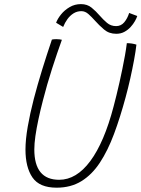

<svg xmlns="http://www.w3.org/2000/svg" viewBox="-20 -870 672 912"><path d="M249 21.5Q167.5 21.5 134.2 -27Q101 -75.5 101 -159.5Q101 -207 111.8 -268.8Q122.5 -330.5 140.5 -400Q158 -467 180.2 -539Q202.5 -611 226.5 -682Q230.5 -683 236 -683.5Q241.5 -684 247 -684Q256.5 -684 263.5 -683Q270.5 -682 274 -681Q251.5 -619 227.2 -543.5Q203 -468 184 -393.5Q172 -347.5 162.8 -304.2Q153.5 -261 148.2 -224.2Q143 -187.5 143 -160Q143 -16 261 -16Q343 -16 409 -105Q475 -194 519.5 -364Q526 -388.5 533.2 -417.8Q540.5 -447 547.5 -478.5Q554.5 -510 561.2 -542.5Q568 -575 573.5 -606Q579 -637 582.5 -665Q588.5 -665 594.5 -664.5Q600.5 -664 606.2 -663.2Q612 -662.5 617.5 -661Q623 -659.5 628 -658Q624.5 -627 616.8 -585Q609 -543 598.8 -497.2Q588.5 -451.5 577 -409Q551 -312.5 521.5 -233.5Q492 -154.5 454.5 -97.5Q417 -40.5 366.8 -9.5Q316.5 21.5 249 21.5ZM246.5 -762Q253.5 -781 270 -801.5Q286.5 -822 310.8 -836.2Q335 -850.5 364.5 -850.5Q394.5 -850.5 415.2 -833.5Q436 -816.5 453.5 -796Q470 -777 488.2 -761.5Q506.5 -746 531.5 -746Q555 -746 570.2 -764.2Q585.5 -782.5 593.5 -808.5L632 -794Q629 -784 621 -769.8Q613 -755.5 600.5 -741.8Q588 -728 571 -718.8Q554 -709.5 532 -709.5Q498 -709.5 474.2 -729.8Q450.5 -750 431 -772Q415.5 -789.5 400 -803.2Q384.5 -817 366.5 -817Q346 -817 329.2 -806.5Q312.5 -796 300.2 -779Q288 -762 280 -742Z"/></svg>

Font: Grandstander Thin
Style: Italic
Weight: 100
Italic angle: -15°
Designer: Tyler Finck
Foundry: Etcetera Type Co
Version: Version 1.200